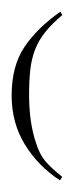

<svg xmlns="http://www.w3.org/2000/svg" viewBox="-20 -1065 127 330"><path d="M84 -1045 87 -1039Q69 -1024 57.5 -1009.5Q46 -995 40 -979Q34 -963 32 -944.5Q30 -926 30 -902Q30 -854 42 -819Q48 -800 57.5 -788.5Q67 -777 87 -761L83 -755Q45 -780 22.5 -817Q0 -854 0 -901Q0 -952 22.5 -985Q45 -1018 84 -1045Z"/></svg>

Font: Bravura Text
Style: Regular
Weight: 400
Designer: Daniel Spreadbury et al.
Foundry: Steinberg Media Technologies GmbH
Version: Version 1.38